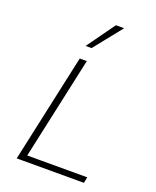

<svg xmlns="http://www.w3.org/2000/svg" viewBox="-164 -1001 888 1095"><g transform="rotate(20 280.0 -453.5)"><path d="M74 0 217 -658H260L117 0ZM90 0 97 -36H489L482 0ZM224 -737 346 -907H396L260 -737Z"/></g></svg>

Font: Ysabeau Infant ExtraLight
Style: Italic
Weight: 250
Italic angle: -12°
Designer: Christian Thalmann (Catharsis Fonts)
Version: Version 2.001;gftools[0.9.30]; featfreeze: ss01,ss02,lnum